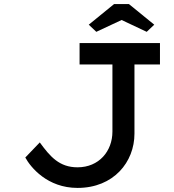

<svg xmlns="http://www.w3.org/2000/svg" viewBox="-20 -911 854 941"><path d="M576 -813 699 -755 736 -790 612 -891H539L415 -790L452 -755ZM360 10C537 10 639 -117 639 -256V-595H764V-700H370V-595H531V-266C531 -170 465 -91 360 -91C271 -91 226 -143 175 -213L104 -139C130 -91 212 10 360 10Z"/></svg>

Font: Lexend Peta
Style: Regular
Weight: 400
Designer: Bonnie Shaver-Troup, Thomas Jockin
Foundry: Lexend
Version: Version 1.007